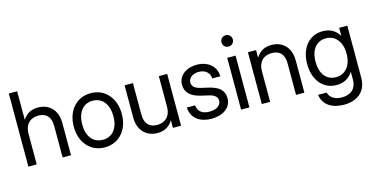

<svg xmlns="http://www.w3.org/2000/svg" viewBox="-88 -1182 3611 1846"><g transform="rotate(-15 1718.0 -259.0)"><path d="M144.5 -301.8C144.5 -405.8 205.1 -449.2 280.3 -449.2C357.4 -449.2 402.3 -403.8 402.3 -314.5V0H485.4V-320.3C485.4 -457.5 399.9 -525.4 295.9 -525.4C231.9 -525.4 180.2 -499.5 144.5 -443.4V-727.5H61.5V0H144.5Z M821.3 11.7C964.4 11.7 1060.5 -99.6 1060.5 -256.8C1060.5 -415 964.4 -527.3 821.3 -527.3C678.2 -527.3 582 -415 582 -256.8C582 -99.6 678.2 11.7 821.3 11.7ZM821.3 -63.5C723.6 -63.5 666 -139.6 666 -256.8C666 -375 724.1 -452.1 821.3 -452.1C918.5 -452.1 976.6 -374.5 976.6 -256.8C976.6 -140.1 918.9 -63.5 821.3 -63.5Z M1346.7 9.8C1412.1 9.8 1464.4 -17.1 1500 -75.7V0H1581.1V-515.6H1498V-213.9C1498 -109.9 1437.5 -66.4 1362.3 -66.4C1285.2 -66.4 1240.2 -111.8 1240.2 -201.2V-515.6H1157.2V-195.3C1157.2 -58.1 1242.7 9.8 1346.7 9.8Z M1883.8 11.7C1996.1 11.7 2081.1 -44.9 2081.1 -140.6C2081.1 -214.8 2036.1 -260.3 1937.5 -283.7L1854.5 -303.2C1804.7 -314.9 1774.4 -337.9 1774.4 -377C1774.4 -420.9 1814.9 -456.1 1878.4 -456.1C1944.8 -456.1 1987.3 -416 1988.3 -361.3H2069.3C2066.4 -463.9 1985.8 -527.3 1878.4 -527.3C1768.1 -527.3 1691.4 -464.8 1691.4 -377C1691.4 -301.8 1741.2 -252.9 1836.9 -230.5L1919.9 -210.9C1965.8 -200.2 1997.6 -177.7 1997.6 -138.7C1997.6 -92.8 1953.1 -59.6 1881.8 -59.6C1809.6 -59.6 1767.6 -92.8 1761.7 -154.3H1679.7C1686.5 -42 1773.4 11.7 1883.8 11.7Z M2178.7 0H2261.7V-515.6H2178.7ZM2220.2 -616.2C2251.5 -616.2 2276.9 -641.6 2276.9 -672.9C2276.9 -704.1 2251.5 -729.5 2220.2 -729.5C2189 -729.5 2163.6 -704.1 2163.6 -672.9C2163.6 -641.6 2189 -616.2 2220.2 -616.2Z M2467.8 -301.8C2467.8 -405.8 2528.3 -449.2 2603.5 -449.2C2680.7 -449.2 2725.6 -403.8 2725.6 -314.5V0H2808.6V-320.3C2808.6 -457.5 2723.1 -525.4 2619.1 -525.4C2553.7 -525.4 2501.5 -498.5 2465.8 -439.9V-515.6H2384.8V0H2467.8Z M3147.5 210.9C3267.6 210.9 3374 152.3 3374 0V-515.6H3293V-435.1H3292.5C3256.8 -498.5 3195.8 -525.4 3128.9 -525.4C2994.6 -525.4 2905.3 -417 2905.3 -257.8C2905.3 -99.1 2994.6 9.8 3128.9 9.8C3196.8 9.8 3253.4 -18.1 3291.5 -78.1H3292V0C3292 87.9 3237.3 137.7 3147.5 137.7C3081.1 137.7 3030.3 110.4 3015.6 54.7H2930.7C2943.4 156.2 3031.2 210.9 3147.5 210.9ZM3141.6 -64.9C3052.2 -64.9 2989.3 -131.3 2989.3 -257.8C2989.3 -384.3 3052.2 -451.2 3141.6 -451.2C3237.3 -451.2 3297.9 -374.5 3297.9 -257.8C3297.9 -141.1 3237.3 -64.9 3141.6 -64.9Z"/></g></svg>

Font: Raveo Display Display
Style: Regular
Weight: 400
Designer: Jakub Foglar, Rasmus Andersson (Inter)
Foundry: Jakubfoglar.com
Version: Version 1.100;Glyphs 3.2.3 (3260)